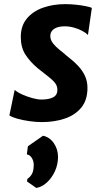

<svg xmlns="http://www.w3.org/2000/svg" viewBox="-20 -584 504 931"><path d="M182.9 8Q154.2 8 122 3.4Q89.8 -1.2 63.5 -8.6Q37.2 -16.1 25.5 -24.6L51.2 -148.2Q63.3 -137 86.9 -126.3Q110.5 -115.6 136.5 -108.4Q162.5 -101.3 181.2 -101.3Q216.3 -101.3 237.3 -111.9Q258.3 -122.5 258.3 -148.7Q258.3 -166.2 247.8 -180.4Q237.3 -194.6 216 -211.3Q194.8 -228 162.5 -253.4Q125.1 -285.1 102.9 -319.8Q80.8 -354.6 80.8 -404.6Q80.8 -458.7 110.3 -494.2Q139.9 -529.7 188.9 -546.8Q237.8 -564 296.6 -564Q321.7 -564 348 -561.2Q374.3 -558.5 395.4 -554.2Q416.4 -550 425.4 -545.8L406.4 -414.2Q397.2 -424.4 378.9 -434.2Q360.7 -444 338.3 -450.2Q315.8 -456.4 293.7 -456.4Q260.8 -456.4 242.3 -443.9Q223.9 -431.4 223.9 -409.8Q223.9 -390.3 237.1 -373.7Q250.3 -357 268.9 -342.3Q287.6 -327.7 303.7 -313.2Q334.4 -290 357 -266.4Q379.6 -242.9 391.9 -216.3Q404.1 -189.8 404.1 -157.5Q404.1 -98.4 374 -62Q343.8 -25.5 293.6 -8.8Q243.4 8 182.9 8ZM156 327.3 110.8 295.7 112.8 283.4Q126.2 274.6 134.7 259.7Q143.3 244.8 143.5 216.5Q143.8 197.1 134.2 181.9Q124.7 166.7 110.2 164.7L115.2 125.2L188.5 74.2Q220.8 80.8 241.1 110.3Q261.3 139.9 261.3 177.2Q261.3 213.5 246.4 246.1Q231.4 278.7 207.5 300.7Q183.5 322.8 156 327.3Z"/></svg>

Font: Merriweather Sans Variable Regular
Style: Italic
Weight: 300
Italic angle: -8°
Designer: Eben Sorkin
Foundry: Eben Sorkin
Version: Version 2.001